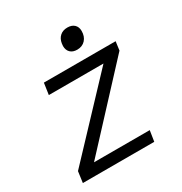

<svg xmlns="http://www.w3.org/2000/svg" viewBox="-171 -864 942 992"><g transform="rotate(-30 300.0 -368.0)"><path d="M47 -66 439 -481.5H113L123 -550H551L544 -498L141.5 -64H474L464 0H38ZM303 -664Q303 -671 304.5 -679Q308.5 -705.5 325.8 -720.8Q343 -736 370 -736Q396 -736 410.8 -722Q425.5 -708 425.5 -684Q425.5 -651 407 -631Q388.5 -611 358 -611Q332 -611 317.5 -625.2Q303 -639.5 303 -664Z"/></g></svg>

Font: JuliaMono Light
Style: Italic
Weight: 300
Italic angle: -9°
Monospace: yes
Designer: cormullion
Foundry: corm
Version: Version 0.054; ttfautohint (v1.8.4)